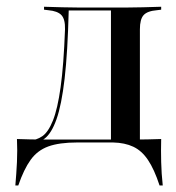

<svg xmlns="http://www.w3.org/2000/svg" viewBox="-20 -435 533 583"><path d="M214.5 -2.4Q159.7 -2.4 126.6 9.7Q93.5 21.8 73 50.4Q52.4 79 35.5 128.2H26.6Q29.8 91.9 31.5 56.9Q33.1 21.8 31.5 -12.9Q51.6 -12.1 73.4 -11.7Q95.2 -11.3 115.3 -11.3H214.5H333.1V-2.4ZM67.7 1.6 69.4 -8.9Q90.3 -8.9 108.5 -21.4Q126.6 -33.9 140.7 -69Q154.8 -104 164.1 -170.6Q173.4 -237.1 177.4 -346Q178.2 -376.6 166.5 -389.1Q154.8 -401.6 126.6 -404L113.7 -405.6V-414.5Q143.5 -413.7 169 -412.9Q194.4 -412.1 221.8 -412.1H223.4H361.3Q388.7 -412.1 414.1 -412.9Q439.5 -413.7 469.4 -414.5V-405.6L456.5 -404Q427.4 -401.6 416.1 -389.1Q404.8 -376.6 404.8 -346V-207.3H316.9V-405.6L320.2 -403.2H184.7L188.7 -404.8Q185.5 -275.8 176.2 -196Q166.9 -116.1 151.6 -73Q136.3 -29.8 115.3 -14.1Q94.4 1.6 67.7 1.6ZM316.9 -2.4V-207.3H404.8V-2.4ZM316.9 -2.4 317.7 -10.5 387.9 -11.3H323.4H384.7Q405.6 -11.3 427 -11.7Q448.4 -12.1 469.4 -12.9Q468.5 21.8 469.4 56.9Q470.2 91.9 474.2 128.2H464.5Q448.4 79 429.4 50.8Q410.5 22.6 384.7 10.5Q358.9 -1.6 323.4 -2.4Z"/></svg>

Font: Playfair 144pt SemiCondensed Medium
Style: Regular
Weight: 500
Width: 4
Designer: Claus Eggers Sørensen
Foundry: Claus Eggers Sørensen
Version: Version 2.203